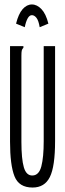

<svg xmlns="http://www.w3.org/2000/svg" viewBox="-20 -830 290 861"><path d="M126 11Q65 11 45 -39.5Q25 -90 25 -195V-623H85V-616Q79 -610 77.5 -603Q76 -596 76 -579V-194Q76 -117 87 -79.5Q98 -42 126 -43Q155 -44 165.5 -84.5Q176 -125 176 -197V-623H227V-198Q227 -83 203.5 -36Q180 11 126 11ZM91 -708 52 -724Q63 -768 81.5 -789Q100 -810 123 -810Q146 -810 166 -789Q186 -768 197 -724L158 -708Q153 -738 143.5 -750Q134 -762 123 -762Q112 -762 104 -747.5Q96 -733 91 -708Z"/></svg>

Font: Inconsolata UltraCondensed
Style: Regular
Weight: 400
Width: 1
Monospace: yes
Designer: Raph Levien, Cyreal, Brenton Simpson
Foundry: Raph Levien, Cyreal, Google
Version: Version 3.000; ttfautohint (v1.8.2.53-6de2)